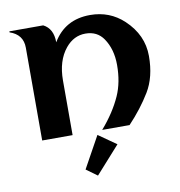

<svg xmlns="http://www.w3.org/2000/svg" viewBox="-84 -624 853 911"><g transform="rotate(-10 343.0 -168.5)"><path d="M83 0V-447.3Q83 -510.7 19.5 -532.2V-537.1H182.6Q229.5 -513.2 229.5 -447.3Q288.6 -546.9 409.7 -546.9Q503.9 -546.9 570.8 -484.4Q651.4 -408.7 651.4 -307.1Q651.4 -206.1 609.4 -136.7Q566.4 -65.9 503.9 0H372.1Q434.1 -71.3 466.8 -144.5Q495.1 -208 495.1 -291.5Q495.1 -367.7 459 -420.4Q429.2 -463.9 372.6 -463.9Q316.4 -463.9 276.9 -416Q229.5 -358.4 229.5 -262.7V0ZM345.7 19.5 431.6 79.6 314.9 210 261.7 171.4Z"/></g></svg>

Font: Berenika
Style: Bold
Weight: 700
Designer: Wojciech Kalinowski "wmk69" (wmk69@o2.pl)
Foundry: Wojciech Kalinowski "wmk69" (wmk69@o2.pl)
Version: Version 3.1.0; 2021-05-14